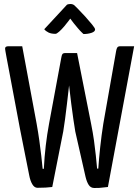

<svg xmlns="http://www.w3.org/2000/svg" viewBox="-20 -931 694 959"><path d="M451 8Q433 8 423 -7.5Q413 -23 407 -49L356 -274Q352 -298 346.5 -335Q341 -372 336 -412Q331 -452 327 -487Q323 -522 320.5 -544Q318 -566 318 -566L294 -643Q291 -656 295 -661Q299 -666 311 -666H365L435 -313Q444 -268 449.5 -229Q455 -190 458.5 -155.5Q462 -121 465 -89H471Q474 -136 480.5 -196Q487 -256 496 -313L560 -676Q562 -688 566 -694Q570 -700 581 -700H650L519 3Q505 4 495.5 5.5Q486 7 476.5 7.5Q467 8 451 8ZM167 7Q152 7 141.5 -10.5Q131 -28 126 -55Q118 -97 105.5 -158Q93 -219 79.5 -289Q66 -359 53.5 -427.5Q41 -496 30 -552.5Q19 -609 13 -642.5Q7 -676 7 -676Q4 -689 7 -694.5Q10 -700 24 -700H91L163 -313Q171 -268 176.5 -228.5Q182 -189 186 -154.5Q190 -120 193 -88H199Q202 -148 208.5 -203.5Q215 -259 225 -313L286 -642Q288 -655 291.5 -660.5Q295 -666 307 -666H342Q358 -666 359.5 -660Q361 -654 359 -643L332 -565Q332 -565 329.5 -543Q327 -521 323 -486.5Q319 -452 314.5 -412.5Q310 -373 305 -336Q300 -299 296 -275L241 3Q223 5 207.5 6Q192 7 167 7ZM397 -761Q397 -761 388.5 -769Q380 -777 369 -790Q358 -803 347.5 -816Q337 -829 331 -838Q331 -838 322.5 -826.5Q314 -815 301 -799.5Q288 -784 275.5 -773Q263 -762 257 -762Q236 -762 222.5 -768.5Q209 -775 201 -785L315 -908Q323 -911 332 -911Q339 -911 345 -908.5Q351 -906 357 -899Q357 -899 372 -884Q387 -869 406 -848Q425 -827 440 -808.5Q455 -790 455 -784Q455 -773 437 -767Q419 -761 397 -761Z"/></svg>

Font: Yanone Kaffeesatz
Style: Regular
Weight: 400
Designer: Yanone (Cyrillic: Daniel Pouzeot, Huerta Tipografica, and Cyreal)
Foundry: Yanone
Version: Version 2.003